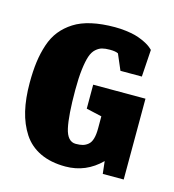

<svg xmlns="http://www.w3.org/2000/svg" viewBox="-71 -458 477 526"><g transform="rotate(15 167.5 -195.0)"><path d="M260.3 -35.3 264.3 0H323.7L324 -229.3H175.7V-161.3L219.7 -151.3V-117.3Q219.7 -99.3 216.3 -87.8Q213 -76.3 206 -70.5Q199 -64.7 191 -62.5Q183 -60.3 171.3 -60.3Q147.7 -60.3 139.8 -95.3Q132 -130.3 132 -202.7Q132 -237.3 135 -261.5Q138 -285.7 142.8 -299.8Q147.7 -314 156.2 -321.5Q164.7 -329 173.3 -331.3Q182 -333.7 195.3 -333.7Q211.7 -333.7 219 -329.7L238 -285.3H298.7L303.7 -362Q303 -362.7 301.8 -364Q300.7 -365.3 296 -369Q291.3 -372.7 285.8 -375.8Q280.3 -379 270.8 -383.2Q261.3 -387.3 250.7 -390.2Q240 -393 224.8 -395Q209.7 -397 193 -397Q156 -397 127 -390.5Q98 -384 77.7 -371Q57.3 -358 43.3 -340.5Q29.3 -323 21.3 -299Q13.3 -275 9.8 -248.7Q6.3 -222.3 6.3 -189.3Q6.3 -145 14.5 -110.3Q22.7 -75.7 40.3 -48.7Q58 -21.7 88.2 -7.3Q118.3 7 159.7 7Q218 7 260.3 -35.3Z"/></g></svg>

Font: Jomhuria
Style: Regular
Weight: 400
Designer: Arabic design by Kourosh Beigpour, Latin design by Eben Sorkin, engineering by Lasse Fister and Khaled Hosney
Version: Version 1.0010